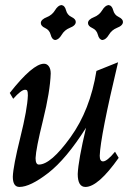

<svg xmlns="http://www.w3.org/2000/svg" viewBox="-20 -737 558 767"><path d="M321.3 9.8Q290.5 9.8 290.5 -42Q293 -97.7 323.7 -226.6Q244.6 -101.6 172.6 -45.9Q100.6 9.8 57.6 9.8Q31.2 9.8 31.2 -31.2Q32.7 -73.2 61 -187.3Q89.4 -301.3 91.3 -355.5Q91.3 -370.1 89.1 -374.3Q86.9 -378.4 80.1 -378.4Q64.9 -378.4 32.7 -342.3L19 -365.7Q110.8 -482.4 155.8 -482.4Q167.5 -482.4 175 -472.2Q182.6 -461.9 182.6 -443.4Q180.2 -371.6 151.9 -257.1Q123.5 -142.6 122.1 -105.5Q122.1 -79.6 135.3 -79.6Q183.1 -79.6 261.7 -188.7Q340.3 -297.9 365.2 -453.6L451.7 -488.3Q380.9 -191.4 378.4 -114.7Q378.4 -92.3 391.6 -92.3Q407.7 -92.3 439.5 -130.9L454.1 -106.4Q372.1 9.8 321.3 9.8ZM200.7 -577.1Q187.5 -578.6 182.6 -597.9Q177.7 -617.2 160.4 -625Q143.1 -632.8 143.1 -645Q143.1 -659.2 168 -668.9Q188.5 -677.2 200 -696.3Q211.4 -715.3 225.1 -716.8Q238.8 -715.3 243.7 -696.3Q248.5 -677.2 265.6 -669.2Q282.7 -661.1 282.7 -649.4Q282.7 -634.8 258.3 -625.5Q237.8 -617.2 226.3 -597.9Q214.8 -578.6 200.7 -577.1ZM389.2 -577.1Q376 -578.6 371.1 -597.9Q366.2 -617.2 348.9 -625Q331.5 -632.8 331.5 -645Q331.5 -659.2 356.4 -668.9Q377 -677.2 388.4 -696.3Q399.9 -715.3 413.6 -716.8Q427.2 -715.3 432.1 -696.3Q437 -677.2 454.1 -669.2Q471.2 -661.1 471.2 -649.4Q471.2 -634.8 446.8 -625.5Q426.3 -617.2 414.8 -597.9Q403.3 -578.6 389.2 -577.1Z"/></svg>

Font: Kelvinch
Style: Italic
Weight: 400
Italic angle: -10°
Designer: Paul James Miller
Foundry: High-Logic / Made with FontCreator
Version: Version 3.40;July 22, 2017;FontCreator 11.0.0.2388 64-bit